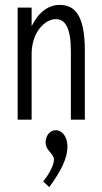

<svg xmlns="http://www.w3.org/2000/svg" viewBox="-20 -488 415 783"><path d="M52 0H109V-268C109 -355 162 -410 208 -410C245 -410 269 -376 269 -280V0H326V-282C326 -426 285 -468 223 -468C177 -468 136 -437 109 -381V-457H52ZM181 275C229 209 255 158 255 110C255 66 231 43 208 43C184 43 166 64 166 94C166 126 200 138 200 163C200 185 181 221 156 252Z"/></svg>

Font: Inconsolata Condensed
Style: Regular
Weight: 400
Width: 3
Monospace: yes
Designer: Raph Levien, Cyreal, Brenton Simpson
Foundry: Raph Levien, Cyreal, Google
Version: Version 3.100